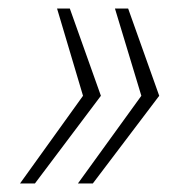

<svg xmlns="http://www.w3.org/2000/svg" viewBox="-20 -530 440 451"><path d="M27 -99 175 -305 114 -510H144L217 -305L62 -99ZM163 -99 312 -305 250 -510H281L354 -305L198 -99Z"/></svg>

Font: Saira Semi Condensed Thin
Style: Italic
Weight: 100
Width: 4
Italic angle: -12°
Designer: Hector Gatti with collaboration of the Omnibus-Type team
Foundry: Omnibus-Type
Version: Version 1.001; ttfautohint (v1.8)